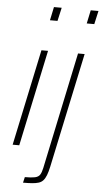

<svg xmlns="http://www.w3.org/2000/svg" viewBox="-62 -781 541 1014"><g transform="rotate(5 209.0 -274.0)"><path d="M167 -672 182 -743H223L207 -672ZM28 0 136 -510H171L63 0ZM362 -672 377 -743H418L402 -672ZM100 195 107 165Q142 165 160.5 161Q179 157 187 144.5Q195 132 200 108L330 -510H365L236 98Q230 126 223 144Q216 162 206.5 172.5Q197 183 182.5 187.5Q168 192 148 193.5Q128 195 100 195Z"/></g></svg>

Font: Saira SemiCondensed Thin
Style: Italic
Weight: 250
Width: 4
Italic angle: -12°
Designer: Hector Gatti with collaboration of the Omnibus-Type team
Foundry: Omnibus-Type
Version: Version 1.101